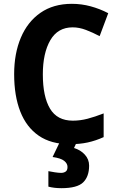

<svg xmlns="http://www.w3.org/2000/svg" viewBox="-20 -744 619 1004"><path d="M360 -601Q282 -601 243 -533.5Q204 -466 204 -355Q204 -239 241.5 -176Q279 -113 361 -113Q399 -113 437.5 -123Q476 -133 522 -151V-27Q480 -8 438.5 1Q397 10 346 10Q247 10 182.5 -34.5Q118 -79 86 -161Q54 -243 54 -356Q54 -464 89 -547Q124 -630 191.5 -677Q259 -724 356 -724Q406 -724 454 -711Q502 -698 546 -675L501 -555Q465 -574 429.5 -587.5Q394 -601 360 -601ZM446 122Q446 179 415 209.5Q384 240 301 240Q263 240 233 232V151Q248 154 267 157Q286 160 300 160Q313 160 323 153.5Q333 147 333 129Q333 111 315.5 97Q298 83 255 77L292 0H381L367 30Q401 40 423.5 64.5Q446 89 446 122Z"/></svg>

Font: Noto Sans Gurmukhi UI SemiCondensed
Style: Bold
Weight: 700
Width: 4
Designer: Jelle Bosma - Monotype Design Team
Foundry: Monotype Imaging Inc.
Version: Version 2.004; ttfautohint (v1.8.4.7-5d5b)